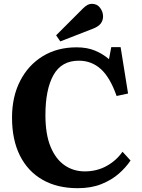

<svg xmlns="http://www.w3.org/2000/svg" viewBox="-20 -972 744 1006"><path d="M387 14Q280 14 203 -30Q126 -74 84.5 -156.5Q43 -239 43 -356Q43 -465 85.5 -548Q128 -631 204 -677.5Q280 -724 381 -724Q437 -724 478.5 -706.5Q520 -689 551 -662L563 -725H612L651 -482L591 -469Q557 -566 508.5 -610Q460 -654 393 -654Q302 -654 260 -578.5Q218 -503 218 -369Q218 -268 245 -203Q272 -138 318.5 -106Q365 -74 424 -74Q487 -74 538 -102Q589 -130 622 -177L664 -131Q640 -95 602.5 -62Q565 -29 511.5 -7.5Q458 14 387 14ZM296 -755 274 -787 414 -927Q428 -941 439 -946.5Q450 -952 461 -952Q489 -952 504.5 -931Q520 -910 520 -886Q520 -865 508 -849Q496 -833 468 -822Z"/></svg>

Font: Literata 36pt
Style: Bold
Weight: 700
Designer: Latin by Veronika Burian and Jose Scaglione. Greek by Irene Vlachou. Cyrillic by Vera Evstafieva.
Foundry: TypeTogether
Version: Version 3.002